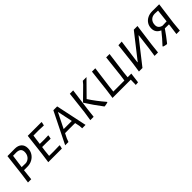

<svg xmlns="http://www.w3.org/2000/svg" viewBox="252 -1638 2884 2884"><g transform="rotate(-45 1694.0 -196.0)"><path d="M417 -365Q417 -312 390.5 -268Q364 -224 317.5 -198.5Q271 -173 213 -173H141L139 -156L122 0H53L74 -150L115 -498L272 -499Q340 -499 378.5 -463.5Q417 -428 417 -365ZM343 -358Q343 -400 320.5 -420.5Q298 -441 251 -443L178 -442L149 -230L239 -228Q288 -237 315.5 -272.5Q343 -308 343 -358Z M609 -440 588 -284 684 -283 767 -286 770 -279 759 -224 670 -226H580L570 -156L560 -58L653 -57L781 -60L786 -55L773 0H484L505 -150L546 -498H837L840 -491L828 -437L709 -441Z M1276 0H1204L1201 -53L1185 -130L1072 -131L971 -130L934 -56L913 0H843L1090 -498H1171ZM1122 -427H1118L999 -188H1172Z M1466 -156 1448 0H1377L1400 -150L1440 -498H1511ZM1562 -263Q1640 -143 1750 -15L1746 -7Q1716 2 1678 7L1670 2Q1569 -131 1487 -260L1488 -266L1679 -454L1716 -498H1794Z M2286 105 2234 109 2237 0H1849L1870 -150L1910 -498H1981L1936 -156L1925 -59H2160L2173 -150L2212 -498H2284L2239 -156L2229 -59H2307Z M2432 -150 2471 -497 2545 -501 2492 -114H2498L2800 -499H2878L2832 -156L2815 0H2742L2764 -150L2793 -386H2788L2485 0H2410Z M3339 -498 3293 -150 3279 0H3206L3227 -156L3230 -182L3143 -183Q3082 -92 3006 2L2998 7Q2963 4 2931 -9L2929 -18Q3008 -101 3085 -199Q2998 -236 2998 -325Q2998 -377 3023 -416.5Q3048 -456 3092 -478Q3136 -500 3191 -500L3340 -499ZM3237 -239 3260 -444 3191 -447Q3138 -446 3105.5 -412.5Q3073 -379 3073 -322Q3073 -254 3147 -236Z"/></g></svg>

Font: Alegreya Sans SC
Style: Italic
Weight: 400
Italic angle: -7°
Designer: Juan Pablo del Peral
Foundry: Huerta Tipografica
Version: Version 2.008; ttfautohint (v1.6)